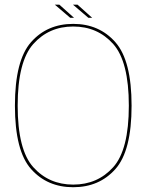

<svg xmlns="http://www.w3.org/2000/svg" viewBox="-20 -780 627 804"><path d="M286.5 4Q395.5 4 463.2 -72Q531 -148 531 -337.5Q531 -526.5 463.2 -603.2Q395.5 -680 286.5 -680Q177.5 -680 110 -603.5Q42.5 -527 42.5 -337.5Q42.5 -148 110.2 -72Q178 4 286.5 4ZM286.5 -7Q185 -7 119.5 -79.8Q54 -152.5 54 -337.5Q54 -522.5 119.5 -595.8Q185 -669 286.5 -669Q388.5 -669 454 -595.8Q519.5 -522.5 519.5 -337.5Q519.5 -152.5 454 -79.8Q388.5 -7 286.5 -7ZM350 -705.5H366L304.5 -760.5H285.5ZM274 -705.5H290L228.5 -760.5H209.5Z"/></svg>

Font: Anybody Thin
Style: Regular
Weight: 100
Designer: Tyler Finck
Foundry: Etcetera Type Company
Version: Version 1.114;gftools[0.9.25]